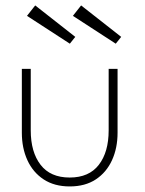

<svg xmlns="http://www.w3.org/2000/svg" viewBox="-20 -658 521 690"><path d="M90.5 -189.5Q90.5 -111.5 125.8 -65.8Q161 -20 230.5 -20Q300 -20 335.2 -65.8Q370.5 -111.5 370.5 -189.5V-410.5H402.5V-181Q402.5 -126 382.5 -82.2Q362.5 -38.5 324.2 -13.2Q286 12 230.5 12Q175.5 12 137 -13.2Q98.5 -38.5 78.5 -82.2Q58.5 -126 58.5 -181V-410.5H90.5ZM396 -501 242 -601 271.5 -638.5 415.5 -525.5ZM231 -501 77 -601 106.5 -638.5 250.5 -525.5Z"/></svg>

Font: League Spartan Extralight
Style: Regular
Weight: 200
Foundry: The League of Moveable Type
Version: Version 2.300; ttfautohint (v1.8.3)